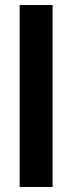

<svg xmlns="http://www.w3.org/2000/svg" viewBox="-20 -743 287 763"><path d="M58 0H189V-723H58Z"/></svg>

Font: MV Cash SemiBold
Style: Regular
Weight: 600
Designer: Rodrigo Fuenzalida
Foundry: fragTYPE
Version: Version 1.100;Glyphs 3.1.2 (3151)